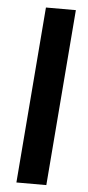

<svg xmlns="http://www.w3.org/2000/svg" viewBox="-53 -768 366 799"><g transform="rotate(5 130.0 -368.0)"><path d="M47 0 106 -736H231L172 0Z"/></g></svg>

Font: Muli
Style: Bold Italic
Weight: 700
Italic angle: -4.541°
Designer: Vernon Adams
Foundry: Vernon Adams
Version: Version 2.100; ttfautohint (v1.8.1.43-b0c9)